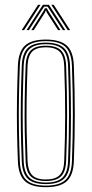

<svg xmlns="http://www.w3.org/2000/svg" viewBox="-20 -770 380 796"><path d="M170.2 6Q110.5 6 83.5 -18.9Q56.5 -43.8 54.2 -101Q51.5 -169.5 50.5 -232Q49.5 -294.5 50.5 -359Q51.5 -423.5 54.2 -498Q56.5 -556 83.6 -581Q110.8 -606 170.2 -606Q228.5 -606 256.2 -581.6Q284 -557.2 286.2 -498Q290.2 -387.2 290.1 -293.5Q290 -199.8 286.2 -101Q284 -43.8 257 -18.9Q230 6 170.2 6ZM170.2 -0.5Q226 -0.5 251.1 -23.9Q276.2 -47.2 278.2 -101.2Q282 -200 282.1 -293.6Q282.2 -387.2 278.2 -497.8Q276.2 -552.2 251.1 -575.9Q226 -599.5 170.2 -599.5Q114.5 -599.5 89.4 -575.9Q64.2 -552.2 62.2 -497.8Q59.5 -424 58.5 -359.5Q57.5 -295 58.5 -232.4Q59.5 -169.8 62.2 -101.2Q64.2 -47.8 89.2 -24.1Q114.2 -0.5 170.2 -0.5ZM170.2 -6.8Q118 -6.8 95.1 -29.1Q72.2 -51.5 70.2 -101.5Q67.5 -170.2 66.5 -232.4Q65.5 -294.5 66.5 -358.8Q67.5 -423 70.2 -497.5Q72.2 -548.2 95.2 -570.8Q118.2 -593.2 170.2 -593.2Q219.8 -593.2 244.1 -571.9Q268.5 -550.5 270.2 -497.2Q273 -421 273.8 -353.5Q274.5 -286 273.6 -223.9Q272.8 -161.8 270.2 -101.8Q268.5 -50.8 245.1 -28.8Q221.8 -6.8 170.2 -6.8ZM170.2 -13.2Q217.8 -13.2 239.1 -33.9Q260.5 -54.5 262.2 -102Q266 -201.5 266.1 -294.1Q266.2 -386.8 262.2 -497Q260.5 -546.2 238.5 -566.5Q216.5 -586.8 170.2 -586.8Q123 -586.8 101.6 -566Q80.2 -545.2 78.2 -497.2Q75.5 -423.2 74.5 -358.9Q73.5 -294.5 74.5 -232.1Q75.5 -169.8 78.2 -102Q80.2 -54.5 101.5 -33.9Q122.8 -13.2 170.2 -13.2ZM170.2 -19.5Q127 -19.5 107.5 -38.8Q88 -58 86.2 -102.2Q83.8 -164 82.6 -224.5Q81.5 -285 82.4 -351.5Q83.2 -418 86.2 -497.2Q88 -541.8 107.6 -561.1Q127.2 -580.5 170.2 -580.5Q213.5 -580.5 233 -561Q252.5 -541.5 254.2 -496.8Q258.2 -386.2 258.2 -294.2Q258.2 -202.2 254.2 -102.2Q252.5 -58 233 -38.8Q213.5 -19.5 170.2 -19.5ZM170.2 -26Q209 -26 226.9 -43.6Q244.8 -61.2 246.2 -102.5Q250 -197.5 250.2 -289.6Q250.5 -381.8 246.2 -496.5Q244.8 -539.8 226.1 -556.9Q207.5 -574 170.2 -574Q131 -574 113.5 -556Q96 -538 94.2 -497Q91.2 -417 90.4 -350.6Q89.5 -284.2 90.6 -224.2Q91.8 -164.2 94.2 -102.5Q96 -62.8 112.9 -44.4Q129.8 -26 170.2 -26ZM69.8 -645 137.8 -750H147.8L79.8 -645ZM89.8 -645 157.8 -750H182.8L250.8 -645H240.8L187.2 -727.5L177.2 -742.5H163.2L153 -727.5L99.8 -645ZM109.8 -645 159.5 -722.8 166.2 -735.8H174.2L181.2 -722.8L230.8 -645H220.8L174 -718.2L171.2 -726H169.2L166.5 -718.2L119.8 -645ZM260.8 -645 192.8 -750H202.8L270.8 -645Z"/></svg>

Font: Big Shoulders Inline Text Thin
Style: Regular
Weight: 100
Designer: Patric King
Foundry: XO Type Co
Version: Version 2.002